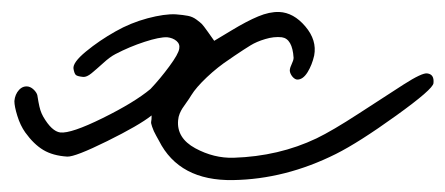

<svg xmlns="http://www.w3.org/2000/svg" viewBox="-20 -288 740 319"><path d="M700.2 -149.9Q699.7 -140.1 637.9 -95.7Q576.2 -51.3 538.1 -32.2Q454.1 9.8 367.2 11.2Q277.8 12.7 244.1 -54.2Q242.7 -56.6 239.5 -62.5Q236.3 -68.4 235.6 -70.1Q234.9 -71.8 232.7 -77.6Q230.5 -83.5 231.2 -86.2Q231.9 -88.9 231.9 -96.2Q210.9 -79.6 158 -53.5Q105 -27.3 91.8 -27.8Q67.9 -29.3 52 -38.8Q36.1 -48.3 22 -67.9Q13.7 -79.6 8.8 -95.5Q3.9 -111.3 3.9 -120.1Q4.9 -131.3 11.7 -138.7Q18.6 -146 27.8 -144Q32.7 -142.6 36.9 -138.2Q41 -133.8 42 -129.9Q42.5 -127 43.9 -118.7Q45.4 -110.4 47.1 -105Q48.8 -99.6 51.8 -94.2Q65.9 -69.8 80.1 -67.9Q98.1 -65.9 150.6 -91.8Q203.1 -117.7 230 -140.1Q246.6 -157.7 261.5 -178Q276.4 -198.2 277.8 -207Q279.3 -214.8 273.2 -220Q267.1 -225.1 257.8 -226.1Q245.1 -226.6 220.2 -218.5Q195.3 -210.4 171.9 -198.2Q162.6 -193.4 151.4 -183.1Q140.1 -172.9 132.1 -166.3Q124 -159.7 118.2 -160.2Q108.9 -161.1 106.2 -163.3Q103.5 -165.5 102.1 -173.8Q100.6 -184.1 122.8 -202.4Q145 -220.7 171.9 -235.8Q196.8 -250 225.1 -257.6Q253.4 -265.1 272 -264.2Q284.7 -263.2 292.2 -261.7Q299.8 -260.3 306.2 -255.6Q312.5 -251 315.2 -248.3Q317.9 -245.6 325 -235.6Q332 -225.6 335.9 -220.2Q339.4 -222.2 364.7 -237.5Q390.1 -252.9 408.9 -260.7Q427.7 -268.6 443.8 -268.1Q467.8 -267.1 487.3 -244.1Q506.8 -221.2 502 -195.8Q498.5 -180.2 491 -168Q483.4 -155.8 474.1 -155.8Q470.7 -155.8 467 -159.4Q463.4 -163.1 461.9 -168Q460.4 -172.4 464.1 -180.2Q467.8 -188 467.8 -191.9Q465.8 -223.6 448.2 -226.1Q435.1 -227.5 420.7 -223.1Q406.2 -218.8 396.2 -212.6Q386.2 -206.5 369.6 -195.3Q364.3 -191.9 361.8 -189.9Q341.8 -176.8 323.7 -159.7Q305.7 -142.6 297.9 -129.9Q294.4 -124 289.8 -117.7Q285.2 -111.3 283 -107.9Q280.8 -104.5 278.6 -99.4Q276.4 -94.2 275.9 -87.9Q273.4 -58.6 304.4 -41.7Q335.4 -24.9 368.2 -25.9Q443.4 -28.3 505.9 -58.1Q532.2 -70.8 575.7 -99.1Q619.1 -127.4 650.4 -147.5Q681.6 -167.5 689.9 -166Q701.7 -164.6 700.2 -149.9Z"/></svg>

Font: Gogol
Style: Regular
Weight: 400
Italic angle: -48°
Designer: Gennady Fridman
Foundry: ParaType Ltd
Version: Version 1.001